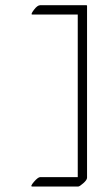

<svg xmlns="http://www.w3.org/2000/svg" viewBox="-20 -529 369 727"><path d="M101.6 -474.1Q95.2 -474.1 108.4 -491.7Q121.6 -509.3 132.3 -509.3H307.1Q309.1 -509.3 309.6 -507.3V144Q309.6 152.3 295.4 164.8Q281.2 177.2 276.4 177.2H101.6Q93.3 177.2 108.6 159.4Q124 141.6 132.3 141.6H274.4V-474.1Z"/></svg>

Font: ML-NILA01_NewLipi
Style: Regular
Weight: 400
Designer: CLT@C-DIT
Version: Version ML-NILA01_NewLipi 2.